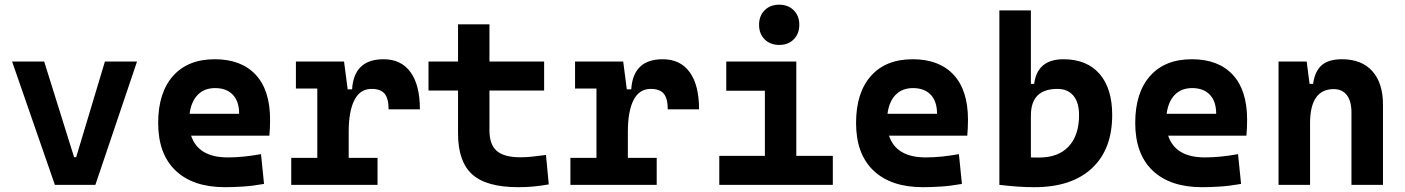

<svg xmlns="http://www.w3.org/2000/svg" viewBox="-20 -776 5899 806"><path d="M210.4 0 30.8 -517.6H165.5L291 -116.2H299.8L420.4 -517.6H555.2L380.4 0Z M924.8 9.8Q790.5 9.8 717.3 -59.8Q644 -129.4 644 -259.8Q644 -386.7 706.3 -457Q768.6 -527.3 881.8 -527.3Q992.7 -527.3 1053.2 -462.4Q1113.8 -397.5 1113.8 -273.4Q1113.8 -238.3 1110.8 -206.5H782.2Q812.5 -115.2 936.5 -115.2Q971.7 -115.2 1005.9 -118.9Q1040 -122.6 1075.7 -128.9L1088.4 -3.9Q1038.6 4.9 997.6 7.3Q956.5 9.8 924.8 9.8ZM882.8 -406.2Q837.9 -406.2 810.3 -378.2Q782.7 -350.1 775.9 -298.3H983.9Q983.9 -350.6 957.3 -378.4Q930.7 -406.2 882.8 -406.2Z M1202.6 0V-113.3H1312V-404.3H1222.2V-517.6H1424.3L1439.5 -400.9H1458Q1465.8 -527.3 1590.3 -527.3Q1664.1 -527.3 1703.4 -473.1Q1742.7 -418.9 1742.7 -316.9H1611.3Q1611.3 -362.8 1594.5 -382.8Q1577.6 -402.8 1540 -402.8Q1491.7 -402.8 1467.8 -356Q1443.8 -309.1 1443.8 -222.7V-113.3H1564.9V0Z M1778.8 -396V-517.6H1902.8V-673.8H2034.7V-517.6H2264.2V-396H2034.7V-228.5Q2034.7 -169.4 2065.2 -142.6Q2095.7 -115.7 2165.5 -115.7Q2188 -115.7 2213.6 -118.4Q2239.3 -121.1 2272 -125.5L2283.7 -2Q2251.5 3.9 2220.9 6.8Q2190.4 9.8 2155.8 9.8Q2022 9.8 1962.4 -43.9Q1902.8 -97.7 1902.8 -215.8V-396Z M2374.5 0V-113.3H2483.9V-404.3H2394V-517.6H2596.2L2611.3 -400.9H2629.9Q2637.7 -527.3 2762.2 -527.3Q2835.9 -527.3 2875.2 -473.1Q2914.6 -418.9 2914.6 -316.9H2783.2Q2783.2 -362.8 2766.4 -382.8Q2749.5 -402.8 2711.9 -402.8Q2663.6 -402.8 2639.6 -356Q2615.7 -309.1 2615.7 -222.7V-113.3H2736.8V0Z M3251 -587.4Q3213.4 -587.4 3189.9 -610.8Q3166.5 -634.3 3166.5 -671.9Q3166.5 -709.5 3189.9 -732.9Q3213.4 -756.3 3251 -756.3Q3288.6 -756.3 3312 -732.9Q3335.4 -709.5 3335.4 -671.9Q3335.4 -634.3 3312 -610.8Q3288.6 -587.4 3251 -587.4ZM2999.5 0V-121.6H3190.9V-395H3028.8V-517.6H3322.8V-121.6H3476.1V0Z M3854.5 9.8Q3720.2 9.8 3647 -59.8Q3573.7 -129.4 3573.7 -259.8Q3573.7 -386.7 3636 -457Q3698.2 -527.3 3811.5 -527.3Q3922.4 -527.3 3982.9 -462.4Q4043.5 -397.5 4043.5 -273.4Q4043.5 -238.3 4040.5 -206.5H3711.9Q3742.2 -115.2 3866.2 -115.2Q3901.4 -115.2 3935.5 -118.9Q3969.7 -122.6 4005.4 -128.9L4018.1 -3.9Q3968.3 4.9 3927.2 7.3Q3886.2 9.8 3854.5 9.8ZM3812.5 -406.2Q3767.6 -406.2 3740 -378.2Q3712.4 -350.1 3705.6 -298.3H3913.6Q3913.6 -350.6 3887 -378.4Q3860.4 -406.2 3812.5 -406.2Z M4175.3 0V-732.4H4307.6V-423.8H4321.3Q4334.5 -527.3 4444.3 -527.3Q4542 -527.3 4595.5 -466.3Q4648.9 -405.3 4648.9 -293Q4648.9 -148.9 4563.7 -69.6Q4478.5 9.8 4322.3 9.8Q4285.2 9.8 4249 7.1Q4212.9 4.4 4175.3 0ZM4307.6 -291V-115.2Q4316.4 -114.7 4325.2 -114.7Q4334 -114.7 4342.8 -114.7Q4422.9 -114.7 4466.3 -161.4Q4509.8 -208 4509.8 -293Q4509.8 -345.7 4486.1 -374.3Q4462.4 -402.8 4418.9 -402.8Q4307.6 -402.8 4307.6 -291Z M5026.4 9.8Q4892.1 9.8 4818.8 -59.8Q4745.6 -129.4 4745.6 -259.8Q4745.6 -386.7 4807.9 -457Q4870.1 -527.3 4983.4 -527.3Q5094.2 -527.3 5154.8 -462.4Q5215.3 -397.5 5215.3 -273.4Q5215.3 -238.3 5212.4 -206.5H4883.8Q4914.1 -115.2 5038.1 -115.2Q5073.2 -115.2 5107.4 -118.9Q5141.6 -122.6 5177.2 -128.9L5189.9 -3.9Q5140.1 4.9 5099.1 7.3Q5058.1 9.8 5026.4 9.8ZM4984.4 -406.2Q4939.5 -406.2 4911.9 -378.2Q4884.3 -350.1 4877.4 -298.3H5085.4Q5085.4 -350.6 5058.8 -378.4Q5032.2 -406.2 4984.4 -406.2Z M5347.2 0V-517.6H5465.3L5477.5 -423.8H5492.2Q5499.5 -476.1 5527.8 -501.7Q5556.2 -527.3 5613.8 -527.3Q5695.8 -527.3 5740.7 -477.5Q5785.6 -427.7 5785.6 -336.9V0H5653.3V-304.2Q5653.3 -351.1 5634 -376.5Q5614.7 -401.9 5579.1 -401.9Q5479.5 -401.9 5479.5 -258.3V0Z"/></svg>

Font: Caskaydia Cove
Style: Bold
Weight: 700
Monospace: yes
Designer: Aaron Bell
Foundry: Saja Typeworks
Version: Version 4.300; ttfautohint (v1.8.3)